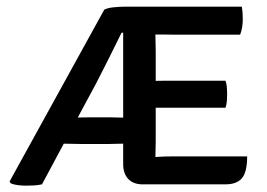

<svg xmlns="http://www.w3.org/2000/svg" viewBox="-20 -566 822 590"><path d="M229.5 -123.5Q223 -123.5 204 -124Q185 -124.5 176 -124.5L109 0.5Q97 3 85.2 3.8Q73.5 4.5 61 4.5Q48 4.5 35.5 3Q23 1.5 13 -2.5L9.5 -8.5L300.5 -536.5Q312 -542 331 -543.8Q350 -545.5 364.5 -545.5H723Q725 -534.5 725.5 -524Q726 -513.5 726 -504.5Q726 -495.5 724.2 -483.5Q722.5 -471.5 718 -459.5H514Q504 -459.5 488.8 -459.8Q473.5 -460 457.5 -460Q457.5 -448.5 458 -435.8Q458.5 -423 458.5 -408V-317.5Q474 -318 489.2 -318Q504.5 -318 514 -318H673Q676.5 -308.5 677.2 -296.8Q678 -285 678 -277Q678 -268 677.2 -256.5Q676.5 -245 673 -235H514Q504.5 -235 489.2 -235Q474 -235 458.5 -235V-129.5Q458.5 -116.5 458 -105Q457.5 -93.5 457.5 -83.5Q470.5 -84.5 484 -85Q497.5 -85.5 517 -85.5H739.5Q739.5 -37.5 723.5 -18.5Q707.5 0.5 672.5 0.5H418Q390 0.5 374.2 -16Q358.5 -32.5 358.5 -61.5V-124.5Q347.5 -124.5 332.8 -124Q318 -123.5 312.5 -123.5ZM312 -205.5Q317.5 -205.5 332.5 -205.2Q347.5 -205 358.5 -204.5V-466L358 -465.5H353.5Q336.5 -430.5 313.8 -385.2Q291 -340 274.5 -308L219 -205Q228.5 -205 240.5 -205.2Q252.5 -205.5 258 -205.5Z"/></svg>

Font: Signika SC
Style: Regular
Weight: 400
Designer: Anna Giedryś
Foundry: Anna Giedryś
Version: Version 2.000; ttfautohint (v1.8.3) -l 8 -r 50 -G 200 -x 9 -